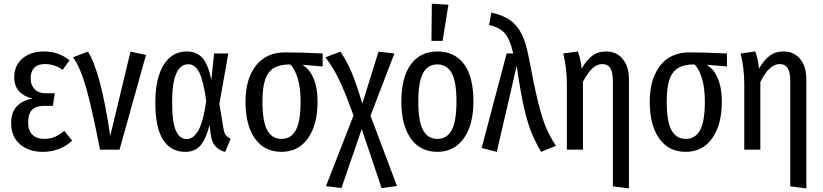

<svg xmlns="http://www.w3.org/2000/svg" viewBox="-20 -820 4507 1052"><path d="M361 -490 324 -438Q299 -454 276 -461.5Q253 -469 225 -469Q188 -469 168 -449Q148 -429 148 -390Q148 -354 169.5 -331.5Q191 -309 228 -309H280L270 -240H223Q176 -240 155 -217.5Q134 -195 134 -147Q134 -106 157 -82.5Q180 -59 223 -59Q254 -59 280 -70Q306 -81 332 -103L375 -50Q345 -20 303.5 -4Q262 12 215 12Q137 12 89 -30Q41 -72 41 -146Q41 -258 159 -280Q111 -291 84.5 -320Q58 -349 58 -397Q58 -461 103 -499.5Q148 -538 219 -538Q263 -538 296.5 -526Q330 -514 361 -490Z M584 -75 695 -537 780 -519 635 0H528Q486 -217 453.5 -333.5Q421 -450 380 -506L462 -537Q533 -424 584 -75Z M1138 -382 1153 -527H1231L1182 -251L1205 -113Q1208 -92 1217 -80Q1226 -68 1244 -60L1214 12Q1183 6 1161.5 -17.5Q1140 -41 1135 -81L1128 -135Q1110 -62 1080 -25Q1050 12 995 12Q916 12 873.5 -54Q831 -120 831 -259Q831 -390 876.5 -464Q922 -538 1004 -538Q1058 -538 1089.5 -502Q1121 -466 1138 -382ZM923 -259Q923 -151 943.5 -104.5Q964 -58 1004 -58Q1038 -58 1065.5 -103Q1093 -148 1110 -267Q1094 -381 1071 -424.5Q1048 -468 1012 -468Q923 -468 923 -259Z M1748 -456 1636 -465Q1675 -444 1697.5 -391.5Q1720 -339 1720 -264Q1720 -137 1667.5 -62.5Q1615 12 1522 12Q1429 12 1377 -61Q1325 -134 1325 -263Q1325 -386 1381.5 -459.5Q1438 -533 1543 -533Q1628 -533 1748 -527ZM1627 -264Q1627 -338 1611.5 -389.5Q1596 -441 1571 -467H1569Q1513 -467 1480 -447Q1447 -427 1432.5 -382.5Q1418 -338 1418 -263Q1418 -155 1444 -107Q1470 -59 1522 -59Q1575 -59 1601 -107Q1627 -155 1627 -264Z M2155 199 2071 211 1962 -113 1851 210 1766 200 1917 -187Q1869 -320 1836.5 -386.5Q1804 -453 1763 -506L1845 -537Q1878 -490 1905 -427Q1932 -364 1965 -252L2054 -537L2141 -527L2010 -186Z M2574 -264Q2574 -137 2521.5 -62.5Q2469 12 2376 12Q2283 12 2231 -61Q2179 -134 2179 -263Q2179 -396 2231 -467Q2283 -538 2377 -538Q2471 -538 2522.5 -468.5Q2574 -399 2574 -264ZM2272 -263Q2272 -155 2298 -107Q2324 -59 2376 -59Q2429 -59 2455 -107Q2481 -155 2481 -264Q2481 -372 2455 -419.5Q2429 -467 2377 -467Q2324 -467 2298 -419.5Q2272 -372 2272 -263ZM2437 -794 2405 -596H2344L2346 -800Z M2878 -501Q2907 -347 2929 -258Q2951 -169 2973 -118.5Q2995 -68 3026 -21L2945 12Q2913 -42 2891.5 -95Q2870 -148 2850.5 -234Q2831 -320 2811 -459L2702 12L2619 -9L2756 -527H2792Q2776 -600 2748.5 -634.5Q2721 -669 2660 -683L2672 -751Q2736 -737 2775.5 -709Q2815 -681 2839 -632Q2863 -583 2878 -501Z M3426 -387V212L3338 201V-375Q3338 -426 3323.5 -447.5Q3309 -469 3280 -469Q3223 -469 3174 -371V0H3086V-357Q3086 -447 3066 -527L3146 -538Q3160 -504 3167 -444Q3193 -490 3224.5 -514Q3256 -538 3301 -538Q3358 -538 3392 -497Q3426 -456 3426 -387Z M3963 -456 3851 -465Q3890 -444 3912.5 -391.5Q3935 -339 3935 -264Q3935 -137 3882.5 -62.5Q3830 12 3737 12Q3644 12 3592 -61Q3540 -134 3540 -263Q3540 -386 3596.5 -459.5Q3653 -533 3758 -533Q3843 -533 3963 -527ZM3842 -264Q3842 -338 3826.5 -389.5Q3811 -441 3786 -467H3784Q3728 -467 3695 -447Q3662 -427 3647.5 -382.5Q3633 -338 3633 -263Q3633 -155 3659 -107Q3685 -59 3737 -59Q3790 -59 3816 -107Q3842 -155 3842 -264Z M4398 -387V212L4310 201V-375Q4310 -426 4295.5 -447.5Q4281 -469 4252 -469Q4195 -469 4146 -371V0H4058V-357Q4058 -447 4038 -527L4118 -538Q4132 -504 4139 -444Q4165 -490 4196.5 -514Q4228 -538 4273 -538Q4330 -538 4364 -497Q4398 -456 4398 -387Z"/></svg>

Font: Fira Sans Compressed
Style: Regular
Weight: 400
Width: 1
Designer: bBox Type GmbH & Carrois Corporate GbR & Edenspiekermann AG
Foundry: bBox Type GmbH & Carrois Corporate GbR & Edenspiekermann AG
Version: Version 4.301